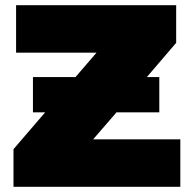

<svg xmlns="http://www.w3.org/2000/svg" viewBox="-20 -720 727 740"><path d="M32 0V-145L154 -287H107V-423H271L352 -517H42V-700H659V-555L546 -423H594V-287H429L339 -183H675V0Z"/></svg>

Font: Montserrat Thin Black
Style: Regular
Weight: 900
Version: Version 9.000